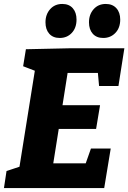

<svg xmlns="http://www.w3.org/2000/svg" viewBox="-26 -951 649 971"><path d="M434 -200H534L501 0H-6L7 -86L91 -114L70 -92L153 -611L169 -586L91 -616L105 -702L333 -707H603L573 -516H475L467 -605L493 -582H290L320 -608L286 -393L268 -419H480L460 -299H246L276 -330L238 -91L221 -125H434L398 -98ZM276 -759Q242 -759 223 -780.5Q204 -802 204 -838Q204 -878 227.5 -904.5Q251 -931 289 -931Q323 -931 342 -909.5Q361 -888 361 -852Q361 -810 337 -784.5Q313 -759 276 -759ZM496 -759Q462 -759 443 -780.5Q424 -802 424 -838Q424 -878 447.5 -904.5Q471 -931 509 -931Q543 -931 562.5 -909.5Q582 -888 582 -852Q582 -810 557.5 -784.5Q533 -759 496 -759Z"/></svg>

Font: Bitter Thin ExtraBold
Style: Italic
Weight: 800
Italic angle: -9°
Version: Version 2.002